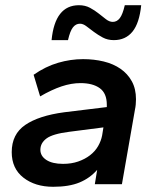

<svg xmlns="http://www.w3.org/2000/svg" viewBox="-20 -707 600 737"><path d="M184 10Q115 10 70 -25Q25 -60 25 -123Q25 -192 77 -227.5Q129 -263 226 -276L390 -296V-305Q390 -349 363 -368.5Q336 -388 289 -388Q254 -388 216.5 -375.5Q179 -363 134 -337L109 -420Q155 -452 203 -466Q251 -480 299 -480Q341 -480 378 -471Q415 -462 442.5 -443Q470 -424 486 -395Q502 -366 502 -326Q502 -316 501 -305.5Q500 -295 498 -286L448 0H344L353 -55Q325 -23 285 -6.5Q245 10 184 10ZM417 -553Q393 -553 374.5 -563Q356 -573 340.5 -584.5Q325 -596 312 -606Q299 -616 287 -616Q271 -616 260 -602Q249 -588 241 -553H178Q191 -687 283 -687Q307 -687 325.5 -677Q344 -667 359 -655Q374 -643 387 -633Q400 -623 413 -623Q429 -623 440 -637.5Q451 -652 459 -687H522Q515 -618 488.5 -585.5Q462 -553 417 -553ZM222 -78Q254 -78 280 -87Q306 -96 325.5 -111Q345 -126 356.5 -146Q368 -166 372 -187L377 -218L245 -201Q182 -193 158.5 -175.5Q135 -158 135 -132Q135 -108 158 -93Q181 -78 222 -78Z"/></svg>

Font: Celebes SemiBold
Style: Italic
Weight: 600
Italic angle: -10°
Designer: Anugrah Pasau
Foundry: Lafontype
Version: Version 1.000; ttfautohint (v1.8.4)